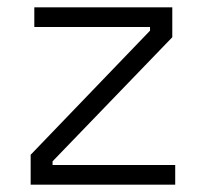

<svg xmlns="http://www.w3.org/2000/svg" viewBox="-20 -506 562 526"><path d="M64 0H460V-54H124V-64L452 -404V-486H74V-432H391V-422L64 -82Z"/></svg>

Font: Meta Space Light
Style: Regular
Weight: 300
Designer: Meta Pool / Florian Karsten
Foundry: Meta Pool / Florian Karsten
Version: Version 2.000;Glyphs 3.1.1 (3137)